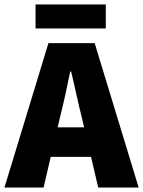

<svg xmlns="http://www.w3.org/2000/svg" viewBox="-30 -844 644 864"><path d="M-10 0 188 -650H396L594 0H412L338 -316Q326 -363 314 -418Q302 -473 290 -522H286Q276 -473 264 -418Q252 -363 240 -316L166 0ZM132 -138V-271H450V-138ZM130 -716V-824H446V-716Z"/></svg>

Font: Assistant ExtraLight ExtraBold
Style: Regular
Weight: 800
Version: Version 3.000